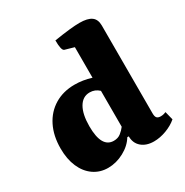

<svg xmlns="http://www.w3.org/2000/svg" viewBox="-171 -873 986 1023"><g transform="rotate(-30 322.5 -361.0)"><path d="M204 12Q154 12 115.5 -15Q77 -42 56 -90.5Q35 -139 35 -204Q35 -282 64 -340Q93 -398 146 -430Q199 -462 269 -462Q320 -462 371 -446V-634L315 -650Q299 -655 299 -717Q356 -726 393.5 -730Q431 -734 456 -734Q506 -734 529.5 -717Q553 -700 553 -662V-121Q553 -102 560 -94Q567 -86 584 -86Q594 -86 603 -88.5Q612 -91 616 -93L629 -41Q601 -17 562 -2.5Q523 12 486 12Q439 12 410.5 -12.5Q382 -37 382 -79H373Q349 -39 301.5 -13.5Q254 12 204 12ZM302 -98Q328 -98 345.5 -112Q363 -126 375 -142V-363Q351 -386 318 -386Q275 -386 251 -345Q227 -304 227 -230Q227 -98 302 -98Z"/></g></svg>

Font: Petrona Black
Style: Regular
Weight: 900
Designer: Ringo R. Seeber
Foundry: Ringo R. Seeber
Version: Version 2.001; ttfautohint (v1.8.3)